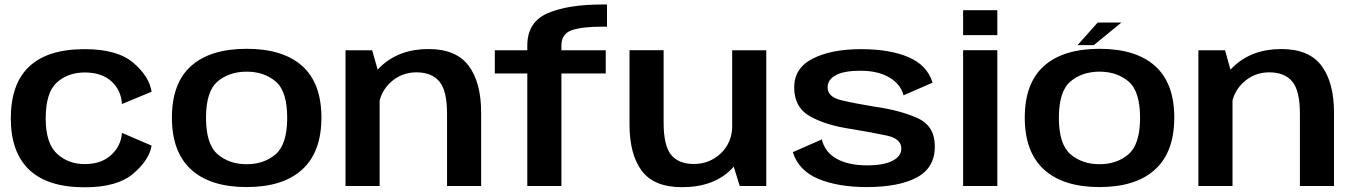

<svg xmlns="http://www.w3.org/2000/svg" viewBox="-20 -810 5897 836"><path d="M349 5.5Q491 5.5 560.8 -54.5Q630.5 -114.5 640 -176L511 -231.5Q507 -174.5 464 -135Q421 -95.5 349 -95.5Q277 -95.5 228 -140.8Q179 -186 179 -294.5Q179 -407 227.5 -450.8Q276 -494.5 349 -494.5Q421.5 -494.5 464.2 -456.8Q507 -419 511 -357L640 -410.5Q630.5 -476.5 561 -536.2Q491.5 -596 349 -596Q187 -596 107 -520.2Q27 -444.5 27 -294.5Q27 -147.5 107 -71Q187 5.5 349 5.5Z M1054 4.5Q1212 4.5 1295.8 -71.8Q1379.5 -148 1379.5 -298Q1379.5 -448 1295.8 -522.8Q1212 -597.5 1054 -597.5Q896 -597.5 812.2 -522.8Q728.5 -448 728.5 -298Q728.5 -148 812.2 -71.8Q896 4.5 1054 4.5ZM1054 -95Q978.5 -95 927.8 -138.2Q877 -181.5 877 -297Q877 -413 927.8 -455.5Q978.5 -498 1054 -498Q1129.5 -498 1180 -455.5Q1230.5 -413 1230.5 -297Q1230.5 -181.5 1180 -138.2Q1129.5 -95 1054 -95Z M1484.5 0H1633V-476L1600.5 -591H1484.5ZM1926.5 0H2075V-319.5Q2075 -451 2020.5 -523.8Q1966 -596.5 1846 -596.5Q1717 -596.5 1636 -518.8Q1555 -441 1555 -364.5L1627 -322.5Q1627 -398.5 1675.8 -446.8Q1724.5 -495 1793 -495Q1859.5 -495 1893 -455.2Q1926.5 -415.5 1926.5 -315Z M2276 0H2424.5V-490H2617.5V-591H2424.5V-611.5Q2424.5 -662.5 2468.8 -678.2Q2513 -694 2605.5 -694H2623V-790.5H2605.5Q2450.5 -790.5 2363.2 -751.8Q2276 -713 2276 -612V-591H2134.5V-490H2276Z M3201 0H3316.5V-591H3168V-106ZM2869.5 -591.5H2721V-268Q2721 -137.5 2774.5 -66.2Q2828 5 2949 5Q3087 5 3164.2 -73Q3241.5 -151 3241.5 -227L3168.5 -265.5Q3168.5 -190 3119.2 -143Q3070 -96 3001 -96Q2934.5 -96 2902 -136Q2869.5 -176 2869.5 -276.5Z M3753 4.5Q3894 4.5 3972.2 -37.5Q4050.5 -79.5 4050.5 -172.5Q4050.5 -262 3974.5 -296Q3898.5 -330 3788.5 -345.5Q3701.5 -359.5 3642.5 -373.8Q3583.5 -388 3583.5 -429.5Q3583.5 -463 3619 -482.5Q3654.5 -502 3726.5 -502Q3802.5 -502 3852 -473Q3901.5 -444 3914 -395L4040.5 -450Q4017.5 -526 3936 -561Q3854.5 -596 3729 -596Q3599.5 -596 3518.8 -554.8Q3438 -513.5 3438 -429.5Q3438 -341.5 3508.8 -302.5Q3579.5 -263.5 3689 -248Q3779.5 -233 3842 -219.5Q3904.5 -206 3904.5 -163Q3904.5 -129.5 3865.8 -109.8Q3827 -90 3755.5 -90Q3674 -90 3622.5 -119Q3571 -148 3558.5 -203L3432 -147.5Q3457.5 -67 3543.2 -31.2Q3629 4.5 3753 4.5Z M4173.5 0H4322.5V-591.5H4173.5ZM4173.5 -765.5V-657H4322.5V-765.5Z M4767.5 4.5Q4925.5 4.5 5009.2 -71.8Q5093 -148 5093 -298Q5093 -448 5009.2 -522.8Q4925.5 -597.5 4767.5 -597.5Q4609.5 -597.5 4525.8 -522.8Q4442 -448 4442 -298Q4442 -148 4525.8 -71.8Q4609.5 4.5 4767.5 4.5ZM4767.5 -95Q4692 -95 4641.2 -138.2Q4590.5 -181.5 4590.5 -297Q4590.5 -413 4641.2 -455.5Q4692 -498 4767.5 -498Q4843 -498 4893.5 -455.5Q4944 -413 4944 -297Q4944 -181.5 4893.5 -138.2Q4843 -95 4767.5 -95ZM4672 -613.5H4742.5L4863 -712H4759.5Z M5198 0H5346.5V-476L5314 -591H5198ZM5640 0H5788.5V-319.5Q5788.5 -451 5734 -523.8Q5679.5 -596.5 5559.5 -596.5Q5430.5 -596.5 5349.5 -518.8Q5268.5 -441 5268.5 -364.5L5340.5 -322.5Q5340.5 -398.5 5389.2 -446.8Q5438 -495 5506.5 -495Q5573 -495 5606.5 -455.2Q5640 -415.5 5640 -315Z"/></svg>

Font: Anybody SemiExpanded SemiBold
Style: Regular
Weight: 600
Width: 6
Designer: Tyler Finck
Foundry: Etcetera Type Company
Version: Version 1.113;gftools[0.9.25]